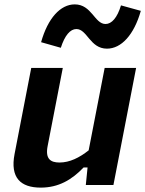

<svg xmlns="http://www.w3.org/2000/svg" viewBox="-20 -844 662 876"><path d="M122.5 -534 46.5 -141.5C25.5 -33 74 12 166 12C247 12 307.5 -23.5 361.5 -80H379.5L371.5 0H497.5L601 -534H457.5L384.5 -158C342 -124.5 298 -102.5 251.5 -102.5C211 -102.5 185.5 -118.5 197.5 -178.5L266.5 -534ZM321 -824C255.5 -824 198 -760.5 167.5 -651.5L257.5 -626C275.5 -682.5 300.5 -711.5 328.5 -711.5C378 -711.5 390.5 -622 468 -622C533.5 -622 591.5 -685 622.5 -794.5L532 -819.5C515 -763 489.5 -734.5 461.5 -734.5C411.5 -734.5 398.5 -824 321 -824Z"/></svg>

Font: Monaspace Neon
Style: Bold Italic
Weight: 700
Italic angle: -11°
Designer: Riley Cran & the Lettermatic Team
Foundry: Lettermatic
Version: Version 1.200 (Monaspace Neon)